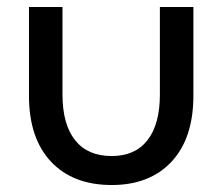

<svg xmlns="http://www.w3.org/2000/svg" viewBox="-20 -519 638 550"><path d="M534 -499V-245Q534 -123 471.5 -56Q409 11 300 11Q189 11 126 -56Q63 -123 63 -245V-499H159V-248Q159 -163 195 -117.5Q231 -72 300 -72Q367 -72 402.5 -117.5Q438 -163 438 -248V-499Z"/></svg>

Font: Syne Medium
Style: Regular
Weight: 500
Designer: Lucas Descroix
Foundry: Bonjour Monde
Version: Version 2.200; ttfautohint (v1.8.4)